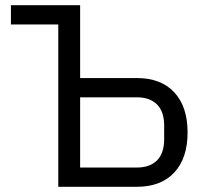

<svg xmlns="http://www.w3.org/2000/svg" viewBox="-20 -718 781 738"><path d="M204 0V-624H22V-698H288V-418H506Q599 -418 650 -363Q701 -308 701 -209Q701 -110 650 -55Q599 0 506 0ZM288 -74H506Q556 -74 583.5 -101.5Q611 -129 611 -183V-235Q611 -289 583.5 -316.5Q556 -344 506 -344H288Z"/></svg>

Font: Aneliza
Style: Regular
Weight: 400
Designer: Mike Abbink, Paul van der Laan, Pieter van Rosmalen
Foundry: Bold Monday
Version: Version 3.0